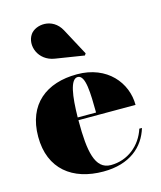

<svg xmlns="http://www.w3.org/2000/svg" viewBox="-112 -823 765 914"><g transform="rotate(-15 270.0 -365.5)"><path d="M199 -569 341.5 -546.5 347.5 -555.5 276.5 -688C237 -761 151 -749.5 124 -710.5C91 -662.5 119.5 -581.5 199 -569ZM514.5 -143H501.5C476.5 -65 409.5 -10.5 326.5 -10.5C247.5 -10.5 232 -106 232 -250C232 -252.5 232 -255 232 -257H513.5C513.5 -366 430.5 -470 281.5 -470C130.5 -470 26.5 -390 26.5 -230C26.5 -70 133.5 10 284.5 10C415.5 10 488.5 -56 514.5 -143ZM281.5 -456.5C320.5 -456.5 321.5 -365.5 322.5 -270.5H232C233.5 -375 245 -456.5 281.5 -456.5Z"/></g></svg>

Font: Bodoni* 16pt Fatface
Style: Regular
Weight: 900
Version: Version 2.3